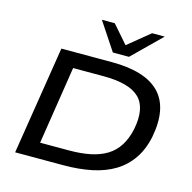

<svg xmlns="http://www.w3.org/2000/svg" viewBox="-131 -1077 1207 1207"><g transform="rotate(15 472.5 -473.0)"><path d="M73 0 185 -705H513Q733 -705 825.5 -608Q918 -511 881 -317Q863 -231 821 -170.5Q779 -110 717 -72.5Q655 -35 572 -17.5Q489 0 387 0ZM209 -99H397Q474 -99 535 -111.5Q596 -124 641 -151.5Q686 -179 715 -224.5Q744 -270 758 -335Q786 -477 720 -541.5Q654 -606 486 -606H288ZM504 -765 384 -946H468L569 -830L711 -946H793L609 -765Z"/></g></svg>

Font: Nunito Sans 10pt Expanded SemiBold
Style: Italic
Weight: 600
Width: 7
Italic angle: -9°
Designer: Vernon Adams
Foundry: Vernon Adams
Version: Version 3.101;gftools[0.9.27]